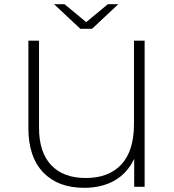

<svg xmlns="http://www.w3.org/2000/svg" viewBox="-20 -895 835 920"><path d="M673 -700H622V-301C622 -215 601.8 -150.3 561.5 -107C521.2 -63.7 464.3 -42 391 -42C319.7 -42 264.5 -62.5 225.5 -103.5C186.5 -144.5 167 -204.3 167 -283V-700H116V-281C116 -189 139.7 -118.3 187 -69C234.3 -19.7 299.7 5 383 5C439.7 5 488.3 -6.7 529 -30C569.7 -53.3 601 -88 623 -134V0H673ZM547 -875H497L393 -789L289 -875H239L365 -757H421Z"/></svg>

Font: Montserrat Custom ExtraLight
Style: Regular
Weight: 300
Designer: Julieta Ulanovsky
Foundry: Julieta Ulanovsky
Version: Version 7.200